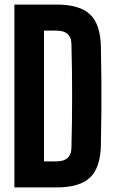

<svg xmlns="http://www.w3.org/2000/svg" viewBox="-20 -820 501 840"><path d="M43 0V-800H227.5Q329 -800 374.5 -756.5Q420 -713 421.5 -613Q423 -537 423.5 -468.8Q424 -400.5 423.5 -332.2Q423 -264 421.5 -188Q420 -87.5 374.5 -43.8Q329 0 227 0ZM172.5 -114H227Q259.5 -114 275.8 -129Q292 -144 292.5 -172.5Q294 -230 294.8 -286.8Q295.5 -343.5 295.5 -400.5Q295.5 -457.5 294.8 -514.5Q294 -571.5 292.5 -628Q292 -656.5 275.8 -671.2Q259.5 -686 227.5 -686H172.5Z"/></svg>

Font: Big Shoulders Display Thin ExtraBold
Style: Regular
Weight: 800
Version: Version 2.002